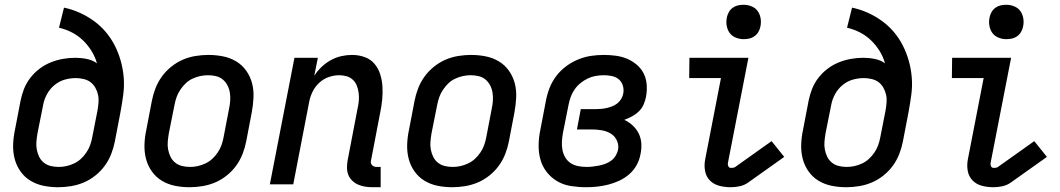

<svg xmlns="http://www.w3.org/2000/svg" viewBox="-20 -772 4440 804"><path d="M224 12Q192 12 162.5 6Q133 0 108 -15Q83 -30 66 -54Q49 -78 41.5 -106.5Q34 -135 35 -166.5Q36 -198 43 -230L66 -350Q71 -375 80.5 -399.5Q90 -424 107 -446Q124 -468 146 -484.5Q168 -501 193 -511Q218 -521 244 -525.5Q270 -530 295 -530Q320 -530 344 -525Q368 -520 386 -507Q378 -535 363 -559Q348 -583 328 -602.5Q308 -622 282.5 -635.5Q257 -649 227 -656L248 -740Q282 -733 314 -718.5Q346 -704 373.5 -684Q401 -664 423 -638Q445 -612 460.5 -581.5Q476 -551 485.5 -517.5Q495 -484 498 -448Q501 -412 496 -374.5Q491 -337 484 -300L461 -180Q456 -154 446 -128Q436 -102 419.5 -79Q403 -56 380 -37.5Q357 -19 331 -8Q305 3 277.5 7.5Q250 12 224 12ZM226 -73Q242 -73 258 -76.5Q274 -80 290 -87.5Q306 -95 319 -107Q332 -119 342 -134Q352 -149 357.5 -164.5Q363 -180 366 -196L388 -308Q391 -325 392.5 -342Q394 -359 390.5 -375Q387 -391 379 -405Q371 -419 359 -428Q347 -437 330.5 -441Q314 -445 297 -445Q274 -445 251 -438.5Q228 -432 208.5 -416Q189 -400 177 -378Q165 -356 161 -334L137 -214Q134 -196 132.5 -179Q131 -162 134 -146Q137 -130 144 -115.5Q151 -101 163.5 -91Q176 -81 192 -77Q208 -73 226 -73Z M774 12Q742 12 712.5 6Q683 0 658 -15Q633 -30 616 -54Q599 -78 591.5 -106.5Q584 -135 585 -166.5Q586 -198 593 -230L616 -350Q621 -376 631 -402Q641 -428 657.5 -451Q674 -474 697 -492.5Q720 -511 745.5 -522Q771 -533 798.5 -537.5Q826 -542 852 -542Q884 -542 914 -536Q944 -530 969 -515Q994 -500 1011 -476Q1028 -452 1035.5 -423.5Q1043 -395 1041.5 -363.5Q1040 -332 1034 -300L1011 -180Q1006 -154 996 -128Q986 -102 969.5 -79Q953 -56 930 -37.5Q907 -19 881 -8Q855 3 827.5 7.5Q800 12 774 12ZM776 -73Q792 -73 808 -76.5Q824 -80 840 -87.5Q856 -95 869 -107Q882 -119 892 -134Q902 -149 907.5 -164.5Q913 -180 916 -196L939 -316Q943 -334 944 -351Q945 -368 942.5 -384Q940 -400 932.5 -414.5Q925 -429 913 -439Q901 -449 885 -453Q869 -457 851 -457Q835 -457 818.5 -453.5Q802 -450 786 -442.5Q770 -435 757.5 -423Q745 -411 735 -396Q725 -381 719.5 -365.5Q714 -350 711 -334L687 -214Q684 -196 682.5 -179Q681 -162 684 -146Q687 -130 694 -115.5Q701 -101 713.5 -91Q726 -81 742 -77Q758 -73 776 -73Z M1574 12H1540Q1524 12 1508.5 9.5Q1493 7 1479.5 1Q1466 -5 1455 -15.5Q1444 -26 1438.5 -40Q1433 -54 1433 -70Q1433 -86 1436 -102L1477 -316Q1481 -333 1482.5 -349.5Q1484 -366 1482 -382Q1480 -398 1474.5 -412.5Q1469 -427 1458 -437.5Q1447 -448 1432 -452.5Q1417 -457 1400 -457Q1379 -457 1357 -449.5Q1335 -442 1317.5 -426Q1300 -410 1289.5 -389Q1279 -368 1275 -347L1208 0H1110L1213 -530H1311L1296 -455Q1309 -475 1327 -492Q1345 -509 1366 -520.5Q1387 -532 1409.5 -537Q1432 -542 1454 -542Q1482 -542 1507 -533Q1532 -524 1548 -505Q1564 -486 1572 -461Q1580 -436 1581.5 -409.5Q1583 -383 1580.5 -355.5Q1578 -328 1572 -300L1534 -102Q1532 -96 1533 -90.5Q1534 -85 1537.5 -81Q1541 -77 1546 -75Q1551 -73 1557 -73H1574Z M1874 12Q1842 12 1812.5 6Q1783 0 1758 -15Q1733 -30 1716 -54Q1699 -78 1691.5 -106.5Q1684 -135 1685 -166.5Q1686 -198 1693 -230L1716 -350Q1721 -376 1731 -402Q1741 -428 1757.5 -451Q1774 -474 1797 -492.5Q1820 -511 1845.5 -522Q1871 -533 1898.5 -537.5Q1926 -542 1952 -542Q1984 -542 2014 -536Q2044 -530 2069 -515Q2094 -500 2111 -476Q2128 -452 2135.5 -423.5Q2143 -395 2141.5 -363.5Q2140 -332 2134 -300L2111 -180Q2106 -154 2096 -128Q2086 -102 2069.5 -79Q2053 -56 2030 -37.5Q2007 -19 1981 -8Q1955 3 1927.5 7.5Q1900 12 1874 12ZM1876 -73Q1892 -73 1908 -76.5Q1924 -80 1940 -87.5Q1956 -95 1969 -107Q1982 -119 1992 -134Q2002 -149 2007.5 -164.5Q2013 -180 2016 -196L2039 -316Q2043 -334 2044 -351Q2045 -368 2042.5 -384Q2040 -400 2032.5 -414.5Q2025 -429 2013 -439Q2001 -449 1985 -453Q1969 -457 1951 -457Q1935 -457 1918.5 -453.5Q1902 -450 1886 -442.5Q1870 -435 1857.5 -423Q1845 -411 1835 -396Q1825 -381 1819.5 -365.5Q1814 -350 1811 -334L1787 -214Q1784 -196 1782.5 -179Q1781 -162 1784 -146Q1787 -130 1794 -115.5Q1801 -101 1813.5 -91Q1826 -81 1842 -77Q1858 -73 1876 -73Z M2434 12Q2402 12 2370.5 7Q2339 2 2313.5 -13Q2288 -28 2269.5 -51.5Q2251 -75 2243 -104Q2235 -133 2235.5 -165Q2236 -197 2243 -230L2266 -350Q2271 -377 2281 -403Q2291 -429 2308.5 -452.5Q2326 -476 2350 -494Q2374 -512 2401 -523Q2428 -534 2455 -538Q2482 -542 2509 -542Q2534 -542 2559.5 -538.5Q2585 -535 2607 -525.5Q2629 -516 2647 -500.5Q2665 -485 2675.5 -464Q2686 -443 2688 -417.5Q2690 -392 2685 -366Q2682 -350 2675 -334Q2668 -318 2655 -305.5Q2642 -293 2626 -284.5Q2610 -276 2594 -270Q2614 -261 2629.5 -246.5Q2645 -232 2654.5 -213Q2664 -194 2665.5 -171.5Q2667 -149 2662 -126Q2658 -103 2646 -81Q2634 -59 2615 -42.5Q2596 -26 2573.5 -15.5Q2551 -5 2527.5 1Q2504 7 2480.5 9.5Q2457 12 2434 12ZM2436 -73Q2449 -73 2462 -74.5Q2475 -76 2488 -78.5Q2501 -81 2514.5 -86Q2528 -91 2539 -99Q2550 -107 2557.5 -119Q2565 -131 2568 -144Q2572 -165 2563 -184Q2554 -203 2537 -213Q2520 -223 2499.5 -226.5Q2479 -230 2457 -230H2396L2412 -315H2473Q2485 -315 2496.5 -316Q2508 -317 2519.5 -319.5Q2531 -322 2543 -326.5Q2555 -331 2565 -339Q2575 -347 2581.5 -358Q2588 -369 2590 -381Q2593 -398 2588 -414Q2583 -430 2571 -440Q2559 -450 2542.5 -453.5Q2526 -457 2509 -457Q2492 -457 2474.5 -454Q2457 -451 2441.5 -443.5Q2426 -436 2411.5 -424.5Q2397 -413 2386.5 -398Q2376 -383 2370 -366.5Q2364 -350 2361 -334L2337 -214Q2334 -196 2333 -178Q2332 -160 2335.5 -143Q2339 -126 2347.5 -112Q2356 -98 2369.5 -89Q2383 -80 2400.5 -76.5Q2418 -73 2436 -73Z M3040 12Q3015 12 2992 6Q2969 0 2953 -16Q2937 -32 2932.5 -56Q2928 -80 2933 -105L2999 -445H2866L2867 -530H3114L3028 -89Q3027 -82 3030 -75.5Q3033 -69 3041 -69Q3045 -69 3050 -69.5Q3055 -70 3059 -73L3211 -181L3264 -115L3112 -7Q3096 4 3077 8Q3058 12 3040 12ZM3094 -608Q3077 -608 3061 -614.5Q3045 -621 3035.5 -634Q3026 -647 3023 -664.5Q3020 -682 3024 -700Q3026 -711 3032.5 -722Q3039 -733 3049 -740Q3059 -747 3070.5 -749.5Q3082 -752 3094 -752Q3111 -752 3127 -745.5Q3143 -739 3152.5 -726Q3162 -713 3165 -695.5Q3168 -678 3164 -660Q3162 -649 3155.5 -638Q3149 -627 3139 -620Q3129 -613 3117.5 -610.5Q3106 -608 3094 -608Z M3524 12Q3492 12 3462.5 6Q3433 0 3408 -15Q3383 -30 3366 -54Q3349 -78 3341.5 -106.5Q3334 -135 3335 -166.5Q3336 -198 3343 -230L3366 -350Q3371 -375 3380.5 -399.5Q3390 -424 3407 -446Q3424 -468 3446 -484.5Q3468 -501 3493 -511Q3518 -521 3544 -525.5Q3570 -530 3595 -530Q3620 -530 3644 -525Q3668 -520 3686 -507Q3678 -535 3663 -559Q3648 -583 3628 -602.5Q3608 -622 3582.5 -635.5Q3557 -649 3527 -656L3548 -740Q3582 -733 3614 -718.5Q3646 -704 3673.5 -684Q3701 -664 3723 -638Q3745 -612 3760.5 -581.5Q3776 -551 3785.5 -517.5Q3795 -484 3798 -448Q3801 -412 3796 -374.5Q3791 -337 3784 -300L3761 -180Q3756 -154 3746 -128Q3736 -102 3719.5 -79Q3703 -56 3680 -37.5Q3657 -19 3631 -8Q3605 3 3577.5 7.5Q3550 12 3524 12ZM3526 -73Q3542 -73 3558 -76.5Q3574 -80 3590 -87.5Q3606 -95 3619 -107Q3632 -119 3642 -134Q3652 -149 3657.5 -164.5Q3663 -180 3666 -196L3688 -308Q3691 -325 3692.5 -342Q3694 -359 3690.5 -375Q3687 -391 3679 -405Q3671 -419 3659 -428Q3647 -437 3630.5 -441Q3614 -445 3597 -445Q3574 -445 3551 -438.5Q3528 -432 3508.5 -416Q3489 -400 3477 -378Q3465 -356 3461 -334L3437 -214Q3434 -196 3432.5 -179Q3431 -162 3434 -146Q3437 -130 3444 -115.5Q3451 -101 3463.5 -91Q3476 -81 3492 -77Q3508 -73 3526 -73Z M4140 12Q4115 12 4092 6Q4069 0 4053 -16Q4037 -32 4032.5 -56Q4028 -80 4033 -105L4099 -445H3966L3967 -530H4214L4128 -89Q4127 -82 4130 -75.5Q4133 -69 4141 -69Q4145 -69 4150 -69.5Q4155 -70 4159 -73L4311 -181L4364 -115L4212 -7Q4196 4 4177 8Q4158 12 4140 12ZM4194 -608Q4177 -608 4161 -614.5Q4145 -621 4135.5 -634Q4126 -647 4123 -664.5Q4120 -682 4124 -700Q4126 -711 4132.5 -722Q4139 -733 4149 -740Q4159 -747 4170.5 -749.5Q4182 -752 4194 -752Q4211 -752 4227 -745.5Q4243 -739 4252.5 -726Q4262 -713 4265 -695.5Q4268 -678 4264 -660Q4262 -649 4255.5 -638Q4249 -627 4239 -620Q4229 -613 4217.5 -610.5Q4206 -608 4194 -608Z"/></svg>

Font: Lode Dark Term
Style: Bold Italic
Weight: 700
Italic angle: -11°
Monospace: yes
Designer: Belleve Invis
Foundry: Belleve Invis
Version: Version 29.2.0